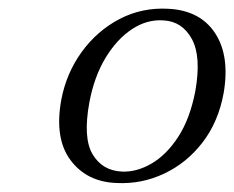

<svg xmlns="http://www.w3.org/2000/svg" viewBox="-20 -731 533 437"><path d="M364 -711Q436 -707 469.8 -655.2Q503.5 -603.5 489 -519Q477 -453.5 441 -406.8Q405 -360 353.5 -335.8Q302 -311.5 245 -314.5Q177.5 -317 140.5 -366.5Q103.5 -416 119.5 -504Q131 -564.5 166 -612.8Q201 -661 252.2 -687.8Q303.5 -714.5 364 -711ZM257.5 -340.5Q291 -339 325 -358.8Q359 -378.5 385.8 -419.8Q412.5 -461 424.5 -523.5Q438.5 -602 416.8 -642Q395 -682 353 -684.5Q315.5 -687.5 281 -665Q246.5 -642.5 220.5 -599.8Q194.5 -557 183.5 -498.5Q168.5 -417 190.8 -379.8Q213 -342.5 257.5 -340.5Z"/></svg>

Font: Fraunces 9pt Light
Style: Italic
Weight: 300
Italic angle: -16°
Version: Version 1.000;[0bf87f6ff]